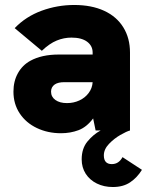

<svg xmlns="http://www.w3.org/2000/svg" viewBox="-20 -524 590 771"><path d="M354 -48.5Q328 -13.5 295.2 -1.2Q262.5 11 225 11Q172 11 128.2 -9.8Q84.5 -30.5 59.2 -68.5Q34 -106.5 34 -156Q34 -198 52 -230.2Q70 -262.5 102 -280Q147.5 -305 216 -305H352V-313Q352 -340 329.8 -356.5Q307.5 -373 267 -373Q236.5 -373 207.8 -361.2Q179 -349.5 148 -320L39 -411Q83.5 -457.5 146.8 -480.8Q210 -504 278 -504Q347.5 -504 398 -480.8Q448.5 -457.5 475.2 -414.2Q502 -371 502 -313V0Q488.5 3.5 463.2 18Q438 32.5 417.5 54Q397 75.5 397 100Q397 135 429 135Q457 135 472 107L550 158Q530.5 189.5 502.5 208.2Q474.5 227 433 227Q397.5 227 369 213Q340.5 199 324.2 173.8Q308 148.5 308 116Q308 72 331.5 43.8Q355 15.5 384 0H364ZM249 -110Q276 -110 299 -120.8Q322 -131.5 336.2 -150.8Q350.5 -170 352 -194H238Q213.5 -194 200 -185Q185 -174.5 185 -156Q185 -135 202.5 -122.5Q220 -110 249 -110Z"/></svg>

Font: HK Grotesk Black
Style: Regular
Weight: 900
Designer: Alfredo Marco Pradil
Foundry: Hanken Design Co.
Version: Version 3.001